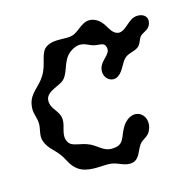

<svg xmlns="http://www.w3.org/2000/svg" viewBox="-102 -752 867 883"><g transform="rotate(-15 331.5 -310.0)"><path d="M446 -509C440 -541 414 -528 384 -538C357 -547 332 -571 285 -540C238 -509 244 -454 213 -420C194 -397 123 -389 122 -345C120 -304 159 -288 163 -249C168 -210 135 -175 159 -137C174 -112 215 -119 257 -99C298 -79 313 -46 370 -58C413 -67 406 -118 442 -157C495 -213 561 -162 535 -96C522 -63 496 -63 480 -41C463 -17 457 23 424 31C388 40 360 14 325 10C290 6 232 20 187 0C141 -21 134 -61 113 -88C87 -123 61 -134 48 -176C40 -203 56 -232 53 -260C50 -292 36 -310 43 -346C52 -400 96 -415 124 -462C155 -511 146 -568 182 -589C222 -613 273 -595 306 -605C342 -616 369 -664 415 -651C472 -635 470 -576 508 -564C541 -553 567 -600 599 -612C626 -623 673 -611 661 -568C653 -540 629 -538 612 -523C599 -510 598 -486 581 -474C560 -459 539 -462 518 -445C497 -428 488 -387 460 -369C427 -348 387 -379 396 -422C405 -463 452 -476 446 -509Z"/></g></svg>

Font: PicNic
Style: Regular
Weight: 400
Designer: Mariel Nils
Foundry: Velvetyne Type Foundry
Version: Version 2.000;Glyphs 3.2.3 (3260)